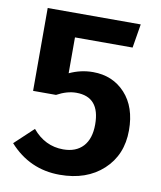

<svg xmlns="http://www.w3.org/2000/svg" viewBox="-79 -738 685 817"><g transform="rotate(10 263.5 -329.0)"><path d="M446 -571H197V-416Q246 -439 299 -439Q384 -439 438 -380.5Q492 -322 492 -221Q492 -115 421 -49.5Q350 16 234 16Q104 16 16 -82L97 -158Q151 -93 230 -93Q285 -93 315.5 -126Q346 -159 346 -221Q346 -340 244 -340Q204 -340 160 -316H61V-674H463Z"/></g></svg>

Font: FiraSans
Style: Regular
Weight: 600
Designer: Carrois Corporate & Edenspiekermann AG
Foundry: Carrois Corporate GbR & Edenspiekermann AG
Version: Version 3.106;PS 003.106;hotconv 1.0.70;makeotf.lib2.5.58329